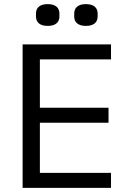

<svg xmlns="http://www.w3.org/2000/svg" viewBox="-20 -914 640 934"><path d="M520 0V-73H174V-317H508V-390H174V-625H520V-698H90V0ZM212 -788C253 -788 269 -808 269 -834V-848C269 -874 253 -894 212 -894C171 -894 155 -874 155 -848V-834C155 -808 171 -788 212 -788ZM398 -788C439 -788 455 -808 455 -834V-848C455 -874 439 -894 398 -894C357 -894 341 -874 341 -848V-834C341 -808 357 -788 398 -788Z"/></svg>

Font: IBM Plex Mono
Style: Regular
Weight: 400
Monospace: yes
Designer: Mike Abbink, Paul van der Laan, Pieter van Rosmalen
Foundry: Bold Monday
Version: Version 2.004